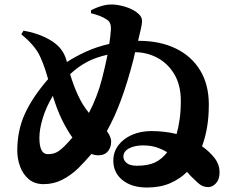

<svg xmlns="http://www.w3.org/2000/svg" viewBox="-20 -816 1040 857"><path d="M590.8 -76.2Q640.6 -76.2 671.6 -90.8Q702.6 -105.5 726.1 -136.2Q706.5 -148.9 679.9 -158Q653.3 -167 618.2 -167Q581.1 -167 555.9 -153.6Q530.8 -140.1 530.8 -117.2Q530.8 -100.6 545.4 -88.4Q560.1 -76.2 590.8 -76.2ZM192.9 -127.9Q214.8 -127.9 230.7 -135.3Q246.6 -142.6 267.1 -163.1Q286.6 -182.6 303.2 -202.1Q279.8 -234.4 256.8 -281.2Q233.9 -328.1 215.8 -388.2Q186 -338.4 170.9 -288.8Q155.8 -239.3 155.8 -201.2Q155.8 -127.9 192.9 -127.9ZM377 -312Q395 -346.7 409.9 -385Q424.8 -423.3 436 -466.8Q442.9 -492.7 448.7 -519.3Q454.6 -545.9 460 -571.8Q407.7 -560.5 367.2 -538.8Q326.7 -517.1 293 -484.9Q308.6 -432.6 328.9 -389.2Q349.1 -345.7 377 -312ZM596.2 -633.8H599.1Q693.4 -633.8 763.9 -599.9Q834.5 -565.9 873.3 -502.2Q912.1 -438.5 912.1 -349.1Q912.1 -294.4 904.3 -248.5Q896.5 -202.6 881.8 -163.1Q915.5 -139.2 937.7 -110.6Q960 -82 960 -46.9Q960 -15.6 944.3 1.7Q928.7 19 910.2 19Q891.1 19 877.9 11Q864.7 2.9 846.2 -16.1Q837.9 -23.4 830.1 -31.7Q822.3 -40 814.9 -48.8Q783.7 -17.6 739.5 1.7Q695.3 21 636.2 21Q567.9 21 526.9 -12Q485.8 -44.9 485.8 -99.1Q485.8 -137.7 508.3 -167.5Q530.8 -197.3 569.3 -214.1Q607.9 -231 655.8 -231Q686.5 -231 714.8 -227.5Q743.2 -224.1 768.1 -217.8Q776.4 -245.6 781.7 -282.5Q787.1 -319.3 787.1 -366.2Q787.1 -435.5 758.5 -483.9Q730 -532.2 683.6 -557.4Q637.2 -582.5 583 -583L575.2 -548.8Q547.9 -443.8 519 -366.7Q490.2 -289.6 457 -231Q465.3 -219.7 470.7 -207.8Q476.1 -195.8 476.1 -183.1Q476.1 -159.7 462.9 -142.1Q449.7 -124.5 423.8 -123Q406.2 -121.6 388.2 -128.9Q373.5 -111.8 358.9 -95.9Q344.2 -80.1 329.1 -64.9Q295.4 -32.7 257.3 -13.4Q219.2 5.9 174.8 5.9Q134.3 5.9 108.2 -16.4Q82 -38.6 69.6 -73Q57.1 -107.4 57.1 -144Q57.1 -233.9 91.3 -308.6Q125.5 -383.3 194.8 -462.9Q182.1 -507.3 171.9 -533.2Q161.6 -559.1 153.8 -574.2Q142.1 -595.7 123.5 -616.9Q105 -638.2 75.2 -663.1L85 -679.2Q135.3 -669.9 172.1 -653.6Q209 -637.2 230 -619.1Q247.1 -605 259.3 -586.2Q271.5 -567.4 278.8 -539.1Q313.5 -562 361.1 -584.2Q408.7 -606.4 467.8 -620.1Q470.2 -636.7 472.2 -653.1Q474.1 -669.4 475.1 -685.1Q476.6 -714.8 459 -727.1Q444.8 -737.3 426 -744.6Q407.2 -752 386.2 -756.8V-770Q410.2 -782.7 435.1 -789.8Q460 -796.9 483.9 -795.9Q511.2 -794.4 540.8 -785.2Q570.3 -775.9 589.8 -761.2Q605 -749.5 609.9 -739.5Q614.7 -729.5 613.8 -717.8Q613.3 -707.5 608.9 -687.3Q604.5 -667 596.2 -633.8Z"/></svg>

Font: Source Han Serif JP Heavy
Style: Regular
Weight: 900
Designer: Ryoko NISHIZUKA  (kana & ideographs); Frank Grießhammer (Latin, Greek & Cyrillic); Wenlong ZHANG  (bopomofo); Sandoll Co
Foundry: Adobe Systems Incorporated
Version: Version 1.001;PS 1.001;hotconv 16.6.54;makeotf.lib2.5.65590